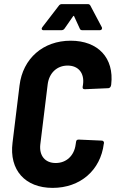

<svg xmlns="http://www.w3.org/2000/svg" viewBox="-20 -906 563 934"><path d="M192 -759H278C284 -759 290 -761 294 -767L335 -826C338 -830 340 -830 341 -826L368 -767C370 -761 375 -759 381 -759H466C474 -759 479 -766 475 -774L420 -878C418 -883 413 -886 408 -886H280C275 -886 269 -883 266 -878L186 -774C180 -766 183 -759 192 -759ZM236 8C370 8 469 -77 485 -207L486 -210C486 -217 482 -222 475 -222L363 -227C355 -227 351 -224 350 -216L348 -203C341 -149 303 -113 251 -113C199 -113 170 -149 176 -203L212 -496C219 -551 257 -587 309 -587C361 -587 391 -551 384 -496L382 -483C381 -475 385 -472 393 -472L507 -477C513 -477 519 -483 520 -490L521 -495C536 -624 457 -708 324 -708C190 -708 91 -622 75 -490L41 -212C24 -79 102 8 236 8Z"/></svg>

Font: Barlow Semi Condensed
Style: Bold Italic
Weight: 700
Width: 4
Italic angle: -7°
Designer: Jeremy Tribby
Foundry: Tribby Type
Version: Version 1.422;hotconv 1.0.109;makeotfexe 2.5.65596